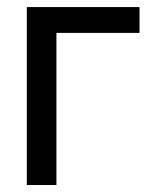

<svg xmlns="http://www.w3.org/2000/svg" viewBox="-20 -531 435 551"><path d="M56.9 0V-510.7H141.9V0ZM82 -436.6V-510.7H380.4V-436.6Z"/></svg>

Font: TikTok Sans Light
Style: Regular
Weight: 300
Version: Version 4.000